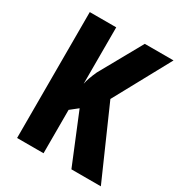

<svg xmlns="http://www.w3.org/2000/svg" viewBox="-170 -879 879 943"><g transform="rotate(30 270.0 -408.0)"><path d="M540 -51 366 -446 540 -765H377L243 -525C228 -492 219 -466 215 -445V-765H65V-51H215V-297L258 -331L373 -51Z"/></g></svg>

Font: Noto Sans Tamil UI ExtraCondensed ExtraBold
Style: Regular
Weight: 800
Width: 2
Designer: Jelle Bosma - Monotype Design Team
Foundry: Monotype Imaging Inc.
Version: Version 2.004